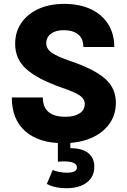

<svg xmlns="http://www.w3.org/2000/svg" viewBox="-20 -747 670 1009"><path d="M42 -234.9H205.1Q205.1 -133.3 324.2 -133.3Q370.1 -133.3 397.7 -150.9Q425.3 -168.5 425.3 -200.7Q425.3 -228 398.2 -245.8Q371.1 -263.7 308.1 -285.2Q178.7 -330.1 119.1 -383.3Q59.6 -436.5 59.6 -516.1Q59.6 -579.1 92 -626.5Q124.5 -673.8 182.6 -700.2Q240.7 -726.6 317.9 -726.6Q397.9 -726.6 456.8 -699Q515.6 -671.4 548.1 -620.6Q580.6 -569.8 580.6 -500H418Q418 -543.9 390.9 -566.2Q363.8 -588.4 313 -588.4Q272.5 -588.4 247.8 -569.6Q223.1 -550.8 223.1 -519Q223.1 -489.7 253.2 -469.2Q283.2 -448.7 351.1 -425.8Q476.6 -382.8 532.7 -333Q588.9 -283.2 588.9 -207.5Q588.9 -143.1 554.2 -95.2Q519.5 -47.4 457.5 -21Q395.5 5.4 312.5 5.4Q184.6 5.4 113.3 -56.9Q42 -119.1 42 -234.9ZM475.6 129.4Q475.6 182.1 436 212.2Q396.5 242.2 329.1 242.2Q300.8 242.2 275.1 237.1Q249.5 231.9 226.1 219.7L256.8 146.5Q271 152.3 291.5 156.5Q312 160.6 330.6 160.6Q384.3 160.6 384.3 133.3Q384.3 101.1 314.9 101.1Q297.9 101.1 284.2 103V-0.5H349.6V31.7Q410.6 31.7 443.1 56.9Q475.6 82 475.6 129.4Z"/></svg>

Font: Estedad-FD ExtraBold
Style: Regular
Weight: 800
Designer: Amin Abedi
Version: Version 7.3